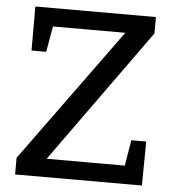

<svg xmlns="http://www.w3.org/2000/svg" viewBox="-51 -747 721 795"><g transform="rotate(5 309.5 -350.0)"><path d="M41 0V-69L454 -637L465 -624H121L146 -636L125 -517H64V-700H565V-632L154 -60L149 -76H512L488 -61L508 -183H570L568 0Z"/></g></svg>

Font: Bitter Thin Medium
Style: Regular
Weight: 500
Version: Version 3.021